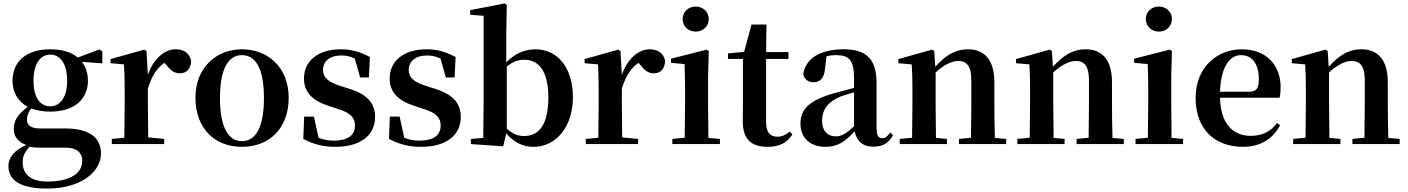

<svg xmlns="http://www.w3.org/2000/svg" viewBox="-20 -839 8199 1118"><path d="M272 -220C209 -220 175 -278 175 -369C175 -464 212 -521 273 -521C333 -521 371 -465 371 -369C371 -278 334 -220 272 -220ZM272 -189C417 -189 492 -265 492 -369C492 -412 479 -450 457 -479L576 -470V-540L559 -551L433 -504C397 -534 344 -552 273 -552C128 -552 53 -476 53 -369C53 -303 83 -248 142 -217C81 -173 60 -132 60 -89C60 -44 85 -12 133 5C63 36 29 78 29 128C29 201 82 259 255 259C455 259 568 159 568 55C568 -31 509 -91 359 -91H213C159 -91 137 -110 137 -143C137 -167 145 -185 162 -208C192 -196 229 -189 272 -189ZM153 15C178 21 202 21 248 21H363C436 21 459 59 459 96C459 170 391 218 255 218C165 218 112 180 112 106C112 68 126 44 153 15Z M702 0H936V-30L843 -39L841 -235V-323C864 -398 894 -443 938 -473L946 -464C971 -432 993 -412 1026 -412C1071 -412 1091 -442 1093 -485C1083 -534 1046 -552 1002 -552C940 -552 873 -498 841 -403L833 -542L820 -550L624 -495V-471L702 -464C705 -415 706 -377 706 -310V-235C706 -180 705 -95 704 -37L631 -30V0Z M1389 16C1547 16 1661 -90 1661 -270C1661 -449 1537 -552 1389 -552C1242 -552 1118 -448 1118 -270C1118 -92 1230 16 1389 16ZM1389 -17C1308 -17 1261 -100 1261 -268C1261 -437 1308 -518 1389 -518C1470 -518 1517 -437 1517 -268C1517 -100 1470 -17 1389 -17Z M1933 16C2080 16 2164 -52 2164 -158C2164 -236 2121 -288 2017 -321L1961 -339C1884 -363 1861 -392 1861 -432C1861 -483 1901 -516 1968 -516C1998 -516 2021 -510 2046 -498L2077 -388H2128L2134 -507C2078 -536 2030 -552 1965 -552C1827 -552 1750 -480 1750 -382C1750 -301 1803 -251 1890 -224L1946 -205C2026 -181 2047 -151 2047 -107C2047 -51 2004 -20 1924 -20C1889 -20 1862 -26 1835 -37L1808 -160H1751L1746 -30C1803 0 1860 16 1933 16Z M2432 16C2579 16 2663 -52 2663 -158C2663 -236 2620 -288 2516 -321L2460 -339C2383 -363 2360 -392 2360 -432C2360 -483 2400 -516 2467 -516C2497 -516 2520 -510 2545 -498L2576 -388H2627L2633 -507C2577 -536 2529 -552 2464 -552C2326 -552 2249 -480 2249 -382C2249 -301 2302 -251 2389 -224L2445 -205C2525 -181 2546 -151 2546 -107C2546 -51 2503 -20 2423 -20C2388 -20 2361 -26 2334 -37L2307 -160H2250L2245 -30C2302 0 2359 16 2432 16Z M3087 16C3222 16 3316 -107 3316 -271C3316 -451 3222 -552 3098 -552C3037 -552 2978 -528 2928 -476V-651L2931 -810L2918 -819L2718 -780V-753L2796 -747V-235C2796 -179 2795 -94 2794 -36L2722 -30V0L2910 13L2928 -62C2973 -9 3027 16 3087 16ZM2931 -451C2972 -485 3002 -491 3034 -491C3115 -491 3173 -427 3173 -273C3173 -95 3106 -47 3032 -47C2996 -47 2964 -59 2931 -90Z M3462 0H3696V-30L3603 -39L3601 -235V-323C3624 -398 3654 -443 3698 -473L3706 -464C3731 -432 3753 -412 3786 -412C3831 -412 3851 -442 3853 -485C3843 -534 3806 -552 3762 -552C3700 -552 3633 -498 3601 -403L3593 -542L3580 -550L3384 -495V-471L3462 -464C3465 -415 3466 -377 3466 -310V-235C3466 -180 3465 -95 3464 -37L3391 -30V0Z M4031 -655C4073 -655 4107 -685 4107 -729C4107 -770 4073 -801 4031 -801C3989 -801 3955 -770 3955 -729C3955 -685 3989 -655 4031 -655ZM3966 0H4172V-30L4105 -36C4104 -94 4103 -180 4103 -235V-388L4107 -542L4094 -550L3887 -497V-473L3966 -466C3968 -418 3969 -375 3969 -308V-235L3967 -37L3895 -30V0Z M4450 16C4519 16 4565 -9 4594 -56L4579 -73C4552 -52 4534 -43 4507 -43C4466 -43 4441 -67 4441 -124V-496H4571V-536H4441L4443 -696H4356L4313 -537L4219 -528V-496H4306V-235C4306 -195 4305 -169 4305 -132C4305 -29 4354 16 4450 16Z M5064 15C5120 15 5156 -5 5180 -53L5163 -67C5145 -41 5133 -34 5118 -34C5096 -34 5084 -48 5084 -95V-356C5084 -494 5026 -552 4893 -552C4752 -552 4670 -496 4657 -406C4665 -376 4687 -360 4718 -360C4752 -360 4780 -382 4784 -439L4793 -512C4813 -516 4830 -518 4848 -518C4925 -518 4953 -488 4953 -381V-327L4843 -298C4691 -255 4641 -204 4641 -118C4641 -34 4701 16 4785 16C4861 16 4902 -16 4956 -74C4969 -18 5003 15 5064 15ZM4953 -104C4904 -57 4875 -45 4848 -45C4799 -45 4767 -75 4767 -136C4767 -203 4804 -248 4875 -277C4895 -284 4923 -293 4953 -301Z M5633 0H5839V-30L5773 -36C5771 -93 5770 -177 5770 -235V-361C5770 -493 5710 -552 5617 -552C5552 -552 5493 -526 5426 -450L5420 -542L5407 -550L5211 -495V-471L5289 -464C5292 -415 5293 -376 5293 -310V-235C5293 -180 5292 -94 5291 -37L5219 -30V0H5494V-30L5430 -36L5428 -235V-417C5478 -464 5525 -484 5559 -484C5610 -484 5636 -454 5636 -370V-235L5634 -37L5564 -30V0Z M6318 0H6524V-30L6458 -36C6456 -93 6455 -177 6455 -235V-361C6455 -493 6395 -552 6302 -552C6237 -552 6178 -526 6111 -450L6105 -542L6092 -550L5896 -495V-471L5974 -464C5977 -415 5978 -376 5978 -310V-235C5978 -180 5977 -94 5976 -37L5904 -30V0H6179V-30L6115 -36L6113 -235V-417C6163 -464 6210 -484 6244 -484C6295 -484 6321 -454 6321 -370V-235L6319 -37L6249 -30V0Z M6728 -655C6770 -655 6804 -685 6804 -729C6804 -770 6770 -801 6728 -801C6686 -801 6652 -770 6652 -729C6652 -685 6686 -655 6728 -655ZM6663 0H6869V-30L6802 -36C6801 -94 6800 -180 6800 -235V-388L6804 -542L6791 -550L6584 -497V-473L6663 -466C6665 -418 6666 -375 6666 -308V-235L6664 -37L6592 -30V0Z M7218 16C7317 16 7392 -29 7434 -110L7416 -123C7381 -76 7334 -48 7263 -48C7163 -48 7088 -113 7084 -270H7431C7435 -288 7437 -306 7437 -331C7437 -455 7358 -552 7211 -552C7069 -552 6942 -449 6942 -269C6942 -84 7056 16 7218 16ZM7084 -305C7089 -452 7142 -518 7206 -518C7270 -518 7310 -468 7310 -380C7310 -326 7298 -305 7255 -305Z M7924 0H8130V-30L8064 -36C8062 -93 8061 -177 8061 -235V-361C8061 -493 8001 -552 7908 -552C7843 -552 7784 -526 7717 -450L7711 -542L7698 -550L7502 -495V-471L7580 -464C7583 -415 7584 -376 7584 -310V-235C7584 -180 7583 -94 7582 -37L7510 -30V0H7785V-30L7721 -36L7719 -235V-417C7769 -464 7816 -484 7850 -484C7901 -484 7927 -454 7927 -370V-235L7925 -37L7855 -30V0Z"/></svg>

Font: Noto Serif CJK KR
Style: Bold
Weight: 700
Designer: Ryoko NISHIZUKA 西塚涼子 (kana & ideographs); Frank Grießhammer (Latin, Greek & Cyrillic); Wenlong ZHANG 张文龙 (bopomofo); San
Foundry: Adobe
Version: Version 2.001;hotconv 1.1.0;makeotfexe 2.6.0